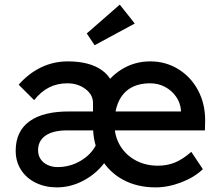

<svg xmlns="http://www.w3.org/2000/svg" viewBox="-20 -802 949 832"><path d="M48 -149Q48 -233 108 -276.5Q168 -320 284 -319H779L764 -302V-326Q761 -358 742 -384.5Q723 -411 694 -426Q665 -441 631 -441Q581 -441 546.5 -421Q512 -401 494 -361.5Q476 -322 476 -264Q476 -212 500.5 -171Q525 -130 568 -107Q611 -84 664 -84Q704 -84 737.5 -97.5Q771 -111 809 -144L859 -69Q823 -34 766 -12Q709 10 654 10Q574 10 512.5 -23.5Q451 -57 417 -117.5Q383 -178 383 -257Q383 -337 415.5 -400.5Q448 -464 505 -500Q562 -536 631 -536Q698 -536 752.5 -502.5Q807 -469 838 -411Q869 -353 869 -281L868 -237H271Q210 -237 177.5 -214.5Q145 -192 145 -151Q145 -129 156 -112.5Q167 -96 186.5 -87Q206 -78 230 -78Q283 -78 329 -105Q375 -132 396 -174L440 -107Q404 -54 346.5 -22Q289 10 226 10Q176 10 135 -10Q94 -30 71 -66Q48 -102 48 -149ZM272 -441Q228 -441 192.5 -423Q157 -405 128 -368L61 -435Q104 -484 158 -510Q212 -536 274 -536Q368 -536 422 -497.5Q476 -459 476 -388V-263L383 -257V-356Q383 -392 350 -416.5Q317 -441 272 -441ZM356 -657 499 -782 564 -700 390 -606Z"/></svg>

Font: Easer Grotesk Variable
Style: Regular
Weight: 400
Designer: Boardeaser, Bonnie Shaver-Troup, Thomas Jockin
Foundry: Lexend
Version: Version 1.001;Glyphs 3.1.2 (3151)